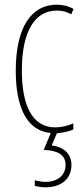

<svg xmlns="http://www.w3.org/2000/svg" viewBox="-20 -557 353 817"><path d="M284 145C284 100 255 69 200 62L222 10C246 8 273 3 292 -6V-32C267 -21 240 -15 215 -15C114 -15 73 -114 73 -257C73 -427 130 -512 222 -512C244 -512 265 -507 283 -496L293 -519C272 -531 248 -537 221 -537C113 -537 47 -440 47 -256C47 -101 94 0 196 9L166 81C220 83 259 98 259 145C259 192 221 217 174 217C161 217 142 214 128 210V234C143 238 162 240 174 240C242 240 284 203 284 145Z"/></svg>

Font: Noto Sans Arabic UI XCn Th
Style: Regular
Weight: 100
Width: 2
Designer: Monotype Design Team, Nadine Chahine and Nizar Qandah
Foundry: Monotype Imaging Inc.
Version: Version 2.010